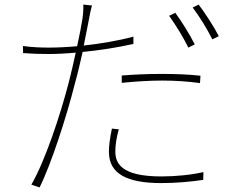

<svg xmlns="http://www.w3.org/2000/svg" viewBox="-20 -782 1040 839"><path d="M512 -452V-420C572 -426 633 -430 689 -430C746 -430 802 -426 854 -419L856 -451C806 -457 745 -459 685 -459C622 -459 561 -456 512 -452ZM499 -217 469 -220C460 -175 456 -148 456 -118C456 -21 538 18 684 18C750 18 816 12 868 4L869 -30C817 -18 749 -11 685 -11C508 -11 484 -70 484 -120C484 -150 489 -180 499 -217ZM746 -726 719 -713C746 -676 784 -614 803 -574L831 -588C809 -632 772 -691 746 -726ZM848 -762 822 -749C851 -711 885 -656 908 -610L936 -624C916 -664 876 -725 848 -762ZM194 -574C162 -574 123 -575 80 -581L81 -550C119 -547 153 -546 192 -546C227 -546 268 -548 311 -552C301 -506 290 -459 280 -420C243 -278 178 -81 117 25L153 37C203 -63 271 -272 307 -416C320 -462 331 -510 341 -555C414 -562 492 -574 563 -590V-622C497 -604 419 -591 346 -583L368 -694C371 -711 377 -742 382 -758L344 -762C345 -744 343 -717 340 -698C337 -676 328 -631 317 -580C272 -576 229 -574 194 -574Z"/></svg>

Font: Noto Sans JP Thin
Style: Regular
Weight: 100
Designer: Ryoko NISHIZUKA 西塚涼子 (kana, bopomofo & ideographs); Paul D. Hunt (Latin, Greek & Cyrillic); Sandoll Communications 산돌커뮤니
Foundry: Adobe
Version: Version 2.004;hotconv 1.0.118;makeotfexe 2.5.65603